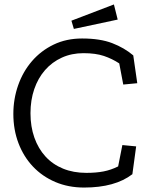

<svg xmlns="http://www.w3.org/2000/svg" viewBox="-20 -833 686 863"><path d="M575 -50Q497 10 358 10Q287 10 228.5 -15Q170 -40 128 -84.5Q86 -129 63 -189.5Q40 -250 40 -321Q40 -388 61.5 -449.5Q83 -511 123.5 -558Q164 -605 221 -632.5Q278 -660 349 -660Q430 -660 484.5 -639Q539 -618 579 -584L597 -459L534 -453L516 -548Q484 -569 447 -581.5Q410 -594 355 -594Q302 -594 258 -574Q214 -554 182.5 -518Q151 -482 134 -432.5Q117 -383 117 -324Q117 -264 134.5 -214.5Q152 -165 184.5 -129.5Q217 -94 263.5 -75Q310 -56 368 -56Q412 -56 445.5 -62.5Q479 -69 511 -85L530 -181L592 -175ZM312 -703 301 -740 492 -813 509 -745Z"/></svg>

Font: Zilla Slab Regular
Style: Regular
Weight: 400
Designer: Typotheque.com
Foundry: Typotheque type foundry
Version: Version 1.0; 2017